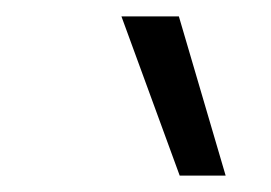

<svg xmlns="http://www.w3.org/2000/svg" viewBox="-20 -810 330 234"><path d="M199 -596 128 -790H198L255 -596Z"/></svg>

Font: Georama SemiCondensed
Style: Italic
Weight: 400
Width: 4
Italic angle: -9°
Designer: Jean-Baptiste Levee
Foundry: Production Type
Version: Version 1.000